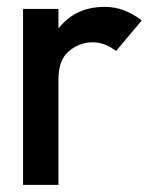

<svg xmlns="http://www.w3.org/2000/svg" viewBox="-20 -532 475 553"><path d="M46.4 0.5V-506.3H148.4V-452.1H150.4Q197.8 -512.2 282.2 -512.2Q337.9 -512.2 388.2 -473.1L314.5 -385.3Q281.2 -410.2 247.1 -410.2Q209.5 -410.2 179 -385Q148.4 -359.9 148.4 -304.2V0.5Z"/></svg>

Font: Alte DIN 1451 Mittelschrift
Style: Regular
Weight: 400
Designer: Peter Wiegel
Foundry: Peter Wiegel
Version: Version 1.002 September 20, 2019